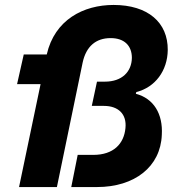

<svg xmlns="http://www.w3.org/2000/svg" viewBox="-20 -756 717 776"><path d="M49 -416H144L57 0H210L314 -503C328 -568 367 -602 427 -602C483 -602 513 -571 513 -522C512 -466 473 -426 404 -426H372L351 -328H400C458 -328 493 -295 487 -238C481 -175 439 -130 357 -130H294L268 0H372C524 0 629 -82 634 -211C639 -296 601 -358 529 -377L531 -384C607 -403 657 -470 658 -554C659 -665 578 -736 439 -736C317 -736 201 -676 169 -536H76Z"/></svg>

Font: Mona Sans
Style: Bold Italic
Weight: 700
Italic angle: -11.7°
Designer: Deni Anggara
Foundry: GitHub
Version: Version 2.000;Glyphs 3.2.3 (3260)